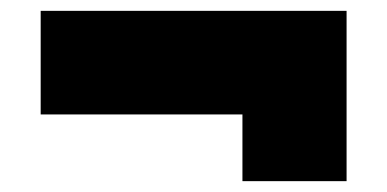

<svg xmlns="http://www.w3.org/2000/svg" viewBox="-20 -494 713 354"><path d="M55 -283V-474H619V-160H427V-283Z"/></svg>

Font: Georama Extended Black
Style: Regular
Weight: 900
Width: 7
Designer: Jean-Baptiste Levee
Foundry: Production Type
Version: Version 1.000